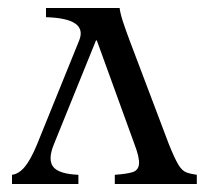

<svg xmlns="http://www.w3.org/2000/svg" viewBox="-20 -460 513 480"><path d="M402 -100Q416 -65 425.5 -49Q435 -33 446 -29Q457 -25 472 -23V0H267V-23Q296 -25 311 -29.5Q326 -34 327.5 -50Q329 -66 316 -100L222 -359H220L115 -100Q99 -61 113 -43Q127 -25 176 -23V0H10V-23Q27 -25 42 -43Q57 -61 73 -100L178 -359Q200 -414 95 -417V-440H279Q281 -425 288 -404Q295 -383 304 -359Z"/></svg>

Font: Bona Nova
Style: Regular
Weight: 400
Designer: Mateusz Machalski
Foundry: Capitalics
Version: Version 4.001; ttfautohint (v1.8.3)